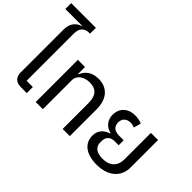

<svg xmlns="http://www.w3.org/2000/svg" viewBox="-129 -1313 1764 1764"><g transform="rotate(45 753.0 -430.5)"><path d="M207 0H284V-79H203V-696C203 -760 237 -797 298 -797H309V-873H-12V-797H205V-793C155 -776 110 -736 110 -652V-95C110 -36 142 0 207 0Z M400 0H493V-375C493 -446 560 -479 625 -479C709 -479 750 -432 750 -337V0H843V-348C843 -483 774 -560 658 -560C564 -560 519 -510 498 -458H493V-548H400Z M1202 12C1349 12 1442 -67 1442 -191V-548H1349V-204C1349 -115 1294 -65 1203 -65C1125 -65 1082 -98 1082 -154V-178C1082 -229 1117 -258 1163 -258H1220V-323H1163C1086 -323 1068 -364 1068 -405C1068 -451 1099 -483 1151 -483C1169 -483 1184 -480 1203 -472L1223 -542C1197 -555 1163 -560 1134 -560C1041 -560 982 -502 982 -417C982 -349 1023 -299 1088 -285V-279C1030 -263 986 -217 986 -152C986 -48 1067 12 1202 12Z"/></g></svg>

Font: IBM Plex Thai Text
Style: Regular
Weight: 450
Designer: Mike Abbink, Paul van der Laan, Pieter van Rosmalen, Ben Mitchell, Mark Frömberg
Foundry: Bold Monday
Version: Version 1.0